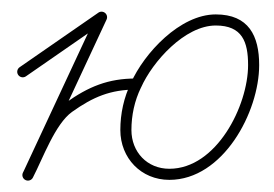

<svg xmlns="http://www.w3.org/2000/svg" viewBox="-20 -294 469 329"><path d="M11.2 -165.6C14.2 -161.3 20.1 -160.2 24.4 -163.2C69.4 -194.3 114.4 -225.5 159.4 -256.7C163.7 -259.7 164.8 -265.6 161.8 -269.9C158.8 -274.2 152.9 -275.3 148.6 -272.3C148.6 -272.3 148.6 -272.3 148.6 -272.3C103.6 -241.1 58.6 -210 13.6 -178.8C9.3 -175.8 8.2 -169.9 11.2 -165.6ZM158 -273.1C153.3 -275.3 147.6 -273.3 145.4 -268.5C103.3 -178.3 61.3 -88.2 19.3 2C17 6.7 19.1 12.4 23.9 14.6C28.6 16.8 34.3 14.8 36.5 10C78.5 -80.1 120.6 -170.3 162.6 -260.5C164.8 -265.2 162.8 -270.9 158 -273.1ZM23.5 14.4C28.1 16.8 33.9 15 36.3 10.4C53.5 -22.7 74.5 -81.6 103.5 -102.3C139.5 -128 169.6 -140.5 213 -140.5C218.3 -140.5 222.5 -144.8 222.5 -150C222.5 -155.2 218.3 -159.5 213 -159.5C213 -159.5 213 -159.5 213 -159.5C165.5 -159.5 131.7 -145.7 92.5 -117.7C60.1 -94.6 38.3 -34.5 19.4 1.6C17 6.3 18.8 12 23.5 14.4ZM270.2 -4.8C232.1 -4.8 205.2 -33.6 205.2 -71.2C205.2 -96.3 210.5 -121.2 221.5 -143.8C221.5 -143.8 221.6 -143.9 221.6 -144C221.6 -144.1 221.7 -144.1 221.7 -144.1C241.3 -188.2 296.5 -250.3 349.7 -250.3C395.2 -250.3 405.1 -222.2 405.1 -182.5C405.1 -112.8 351 -4.8 270.2 -4.8ZM204.5 -152.2C192.2 -127 186.2 -99.2 186.2 -71.2C186.2 -23.2 221.7 14.2 270.2 14.2C362.1 14.2 424.1 -101.9 424.1 -182.5C424.1 -232.7 406.1 -269.3 349.7 -269.3C288.5 -269.3 227.2 -203.2 204.3 -151.9C204.3 -151.9 204.4 -151.9 204.4 -152C204.4 -152.1 204.5 -152.2 204.5 -152.2Z"/></svg>

Font: FRB American Cursive Extralight
Style: Italic
Weight: 200
Italic angle: -25°
Version: Version 2.0;Modular Font Editor K font №1